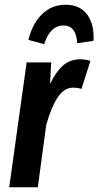

<svg xmlns="http://www.w3.org/2000/svg" viewBox="-20 -793 416 813"><path d="M167 -606 100.1 -624Q117.2 -692.9 158 -732.9Q198.7 -772.9 257.8 -772.9Q318.8 -772.9 349.4 -731Q379.9 -689 376 -620.1L307.1 -609.9Q302.7 -685.1 249 -685.1Q192.4 -685.1 167 -606ZM319.8 -542Q339.8 -542 362.8 -535.2L325.2 -417Q306.6 -421.9 290 -421.9Q252 -421.9 224.6 -381.3Q197.3 -340.8 175.8 -264.2L140.1 0H19L92.8 -528.8H196.8L191.9 -437Q216.3 -488.8 246.8 -515.4Q277.3 -542 319.8 -542Z"/></svg>

Font: Fira Sans Compressed Medium
Style: Italic
Weight: 500
Width: 3
Italic angle: -8°
Designer: Carrois Corporate & Edenspiekermann AG
Foundry: Carrois Corporate GbR & Edenspiekermann AG
Version: Version 4.203;PS 004.203;hotconv 1.0.88;makeotf.lib2.5.64775